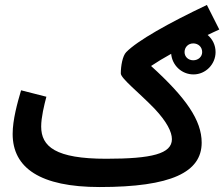

<svg xmlns="http://www.w3.org/2000/svg" viewBox="-20 -733 904 774"><path d="M382 21C671 21 793 -39 793 -158C793 -248 730 -339 589 -467C613 -483 639 -499 670 -516C674 -470 712 -433 760 -433C809 -433 849 -474 849 -523C849 -551 837 -575 817 -592C832 -599 848 -607 864 -614L814 -713C658 -639 534 -569 489 -523C474 -508 467 -467 467 -437C467 -417 540 -360 602 -296C653 -242 673 -201 673 -172C673 -113 592 -93 408 -93C204 -93 146 -142 146 -223C146 -260 158 -309 167 -343L65 -369C50 -318 31 -250 31 -193C31 -56 142 21 382 21ZM759 -490C739 -490 724 -504 724 -523C724 -543 739 -558 759 -558C779 -558 795 -544 795 -523C795 -504 779 -490 759 -490Z"/></svg>

Font: Noto Sans Arabic SemCond SemBd
Style: Regular
Weight: 600
Width: 4
Designer: Monotype Design Team, Nadine Chahine, Nizar Qandah and Khaled Hosny
Foundry: Monotype Imaging Inc.
Version: Version 2.012